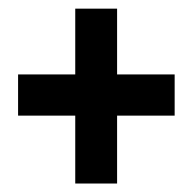

<svg xmlns="http://www.w3.org/2000/svg" viewBox="-20 -606 448 446"><path d="M154.8 -337.4V-179.7H252V-337.4H385.7V-433.1H252V-585.9H154.8V-433.1H22V-337.4Z"/></svg>

Font: Fjalla One
Style: Regular
Weight: 400
Designer: Irina Smirnova
Foundry: Irina Smirnova
Version: Version 1.001